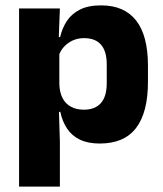

<svg xmlns="http://www.w3.org/2000/svg" viewBox="-20 -523 606 715"><path d="M351.5 11.5Q307.5 11.5 277.5 -3Q247.5 -17.5 229.8 -44.2Q212 -71 204.5 -106.5H165L201 -209.5Q202 -179 212.8 -158Q223.5 -137 243.8 -125.8Q264 -114.5 292 -114.5Q334 -114.5 355.8 -139.2Q377.5 -164 377.5 -213V-283Q377.5 -332 356.2 -356.5Q335 -381 293 -381Q269.5 -381 250.2 -372Q231 -363 217.8 -348.2Q204.5 -333.5 198.5 -314.5L163.5 -385H204Q211.5 -418 229 -444.8Q246.5 -471.5 277.5 -487.2Q308.5 -503 356.5 -503Q442.5 -503 486.8 -446.8Q531 -390.5 531 -278V-218Q531 -104.5 486.8 -46.5Q442.5 11.5 351.5 11.5ZM51 172V-491.5H203L198 -359L201 -341.5V-152.5L199 -126.5L203 5V172Z"/></svg>

Font: Anek Odia Medium
Style: Bold
Weight: 700
Version: Version 1.003